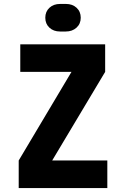

<svg xmlns="http://www.w3.org/2000/svg" viewBox="-20 -955 640 975"><path d="M525 0H75V-140L343 -590H83V-730H514V-590L245 -140H525ZM285 -795Q252 -795 231 -814.5Q210 -834 210 -865Q210 -896 231 -915.5Q252 -935 285 -935H315Q348 -935 369 -915.5Q390 -896 390 -865Q390 -834 368.5 -814.5Q347 -795 314 -795Z"/></svg>

Font: JetBrains Mono Extra Bold
Style: Regular
Weight: 800
Monospace: yes
Designer: Philipp Nurullin, Konstantin Bulenkov
Foundry: JetBrains
Version: 2.002